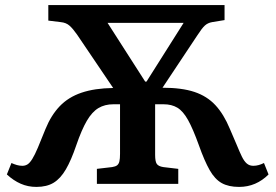

<svg xmlns="http://www.w3.org/2000/svg" viewBox="-20 -723 1084 755"><path d="M123 12Q90 12 61.5 -0.5Q33 -13 7 -37L25 -82Q36 -77 46.5 -74Q57 -71 68 -71Q79 -71 88 -76.5Q97 -82 107 -98Q117 -114 129 -142.5Q141 -171 159 -216Q181 -270 215 -305.5Q249 -341 300.5 -358.5Q352 -376 425 -377L283 -587Q267 -610 253.5 -622Q240 -634 219 -636L170 -642V-703H863V-644L814 -636Q797 -633 785.5 -622.5Q774 -612 756 -584L619 -378Q695 -378 744.5 -361.5Q794 -345 827 -309.5Q860 -274 884 -216Q900 -180 911 -153Q922 -126 931 -107.5Q940 -89 950.5 -80Q961 -71 976 -71Q987 -71 997.5 -74Q1008 -77 1018 -82L1036 -37Q1012 -13 983 -0.5Q954 12 920 12Q879 12 852 -3Q825 -18 804.5 -54Q784 -90 762 -152Q739 -216 719.5 -251Q700 -286 677.5 -299.5Q655 -313 623 -313H590V-114Q590 -88 596.5 -78.5Q603 -69 622 -66L681 -59V0H361V-59L421 -66Q434 -68 440.5 -73Q447 -78 449.5 -88.5Q452 -99 452 -118V-313H426Q392 -313 367 -298Q342 -283 321.5 -248Q301 -213 280 -152Q260 -93 239 -57Q218 -21 191 -4.5Q164 12 123 12ZM551 -402H556L702 -633H403Z"/></svg>

Font: Literata 18pt SemiBold
Style: Regular
Weight: 600
Designer: Latin by Veronika Burian and Jose Scaglione. Greek by Irene Vlachou. Cyrillic by Vera Evstafieva.
Foundry: TypeTogether
Version: Version 3.103;gftools[0.9.29]